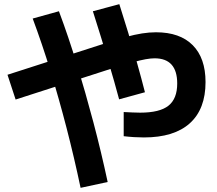

<svg xmlns="http://www.w3.org/2000/svg" viewBox="-20 -825 1040 922"><path d="M671 -165Q649 -165 624 -166.5Q599 -168 574 -171V-287Q595 -286 616 -285Q637 -284 653 -284Q747 -284 789 -317.5Q831 -351 831 -424Q831 -545 722 -545Q704 -545 679 -540.5Q654 -536 616 -525.5Q578 -515 517 -496L55 -347L16 -466L479 -615Q539 -635 583 -647Q627 -659 662 -664.5Q697 -670 729 -670Q844 -670 905.5 -608Q967 -546 967 -431Q967 -301 891.5 -233Q816 -165 671 -165ZM367 77Q336 -70 299.5 -211Q263 -352 222.5 -483.5Q182 -615 137 -736L263 -771Q309 -648 350 -513.5Q391 -379 428.5 -237.5Q466 -96 497 49ZM552 -348Q531 -427 499 -534.5Q467 -642 426 -771L553 -805Q574 -740 596 -667Q618 -594 638.5 -521.5Q659 -449 676 -382Z"/></svg>

Font: M PLUS 2
Style: Bold
Weight: 700
Designer: Coji Morishita
Foundry: UNDERFOREST DESIGN
Version: Version 1.001